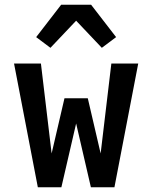

<svg xmlns="http://www.w3.org/2000/svg" viewBox="-20 -787 640 807"><path d="M139 0 39 -520H152L197 -142L251 -374H349L403 -142L448 -520H561L461 0H362L300 -268L238 0ZM192 -586 132 -631 237 -767H363L468 -631L408 -586L300 -700Z"/></svg>

Font: Iosevka Extended
Style: Bold
Weight: 700
Width: 7
Monospace: yes
Designer: Belleve Invis
Foundry: Belleve Invis
Version: Version 32.5.0; ttfautohint (v1.8.4)